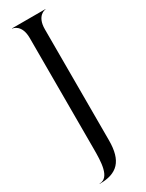

<svg xmlns="http://www.w3.org/2000/svg" viewBox="-239 -815 755 990"><g transform="rotate(-30 139.0 -320.0)"><path d="M30.5 139V140.5C135 140.5 184 92.5 184 -30V-691.5C184 -771 233.5 -778.5 238.5 -778.5V-780H39.5V-778.5C44.5 -778.5 94 -771 94 -691.5V-32C94 44 92.5 139 30.5 139Z"/></g></svg>

Font: Beautique Display
Style: Regular
Weight: 400
Designer: Nhat-Quang Ngo
Version: Version 1.100;Glyphs 3.2.3 (3260)